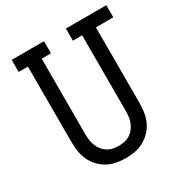

<svg xmlns="http://www.w3.org/2000/svg" viewBox="-172 -865 954 1003"><g transform="rotate(-30 305.0 -363.5)"><path d="M300 8Q272 8 244 3Q216 -2 191.5 -15.5Q167 -29 147.5 -49.5Q128 -70 116 -95.5Q104 -121 99.5 -149Q95 -177 95 -205V-662H39V-735H234V-662H178V-205Q178 -187 180.5 -169.5Q183 -152 189.5 -136Q196 -120 207 -106Q218 -92 233 -82.5Q248 -73 265 -69.5Q282 -66 300 -66Q318 -66 335 -69.5Q352 -73 367 -82.5Q382 -92 393 -106Q404 -120 410.5 -136Q417 -152 419.5 -169.5Q422 -187 422 -205V-662H366V-735H610V-662H505V-205Q505 -177 500.5 -149Q496 -121 484 -95.5Q472 -70 452.5 -49.5Q433 -29 408.5 -15.5Q384 -2 356 3Q328 8 300 8Z"/></g></svg>

Font: Iosevka HT Extended
Style: Regular
Weight: 400
Width: 7
Monospace: yes
Designer: Belleve Invis
Foundry: Belleve Invis
Version: Version 32.3.0; ttfautohint (v1.8.4)